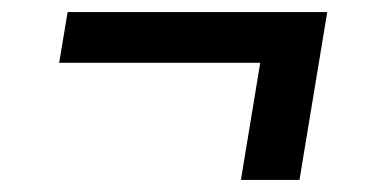

<svg xmlns="http://www.w3.org/2000/svg" viewBox="-20 -402 640 318"><path d="M476 -104H379L411 -298H78L92 -382H522Z"/></svg>

Font: Iosevka Curly MdExObl
Style: Regular
Weight: 500
Width: 7
Italic angle: -9°
Monospace: yes
Designer: Belleve Invis
Foundry: Belleve Invis
Version: Version 11.1.0; ttfautohint (v1.8.3)